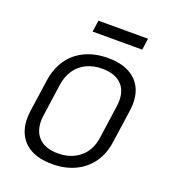

<svg xmlns="http://www.w3.org/2000/svg" viewBox="-129 -792 798 895"><g transform="rotate(20 269.5 -344.0)"><path d="M231 7Q166 7 123.5 -16.5Q81 -40 62.5 -84Q44 -128 52 -190L75 -350Q84 -412 114.5 -456Q145 -500 195 -523.5Q245 -547 309 -547Q373 -547 416 -523.5Q459 -500 477.5 -456Q496 -412 487 -350L464 -190Q456 -128 425 -84Q394 -40 344.5 -16.5Q295 7 231 7ZM239 -49Q305 -49 348.5 -86Q392 -123 400 -189L423 -351Q432 -418 399.5 -454.5Q367 -491 300 -491Q257 -491 222.5 -474.5Q188 -458 166.5 -426.5Q145 -395 139 -351L116 -189Q108 -123 140.5 -86Q173 -49 239 -49ZM452 -695 444 -638H198L206 -695Z"/></g></svg>

Font: Pathway Extreme SemiCondensed ExtraLight
Style: Italic
Weight: 250
Width: 4
Italic angle: -8°
Version: Version 1.001;gftools[0.9.26]